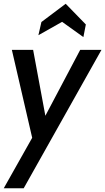

<svg xmlns="http://www.w3.org/2000/svg" viewBox="-30 -758 559 1020"><path d="M141 -26 33 -493H146L211 -143L396 -493H509L96 242H-10ZM190 -641 319 -738 426 -628 413 -561 300 -642 174 -571Z"/></svg>

Font: Cabin Medium
Style: Italic
Weight: 500
Italic angle: -7°
Designer: Pablo Impallari
Foundry: Pablo Impallari. http://www.impallari.com Igino Marini. http://www.ikern.com
Version: Version 2.200